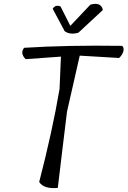

<svg xmlns="http://www.w3.org/2000/svg" viewBox="-20 -959 651 980"><path d="M291 -670 111 -657Q81 -687 103 -715Q321 -729 603 -725Q614 -717 610 -698.5Q606 -680 588 -663L387 -675L322 -389Q315 -328 298.5 -196Q282 -64 275 0Q204 7 180 -30Q247 -288 284 -505ZM505 -908 380 -792Q337 -780 310 -800L249 -914Q263 -937 289 -926L339 -827L441 -935Q496 -951 505 -908Z"/></svg>

Font: Tillana
Style: Regular
Weight: 400
Designer: Lipi Raval (Devanagari, Latin), Jonny Pinhorn (Latin)
Foundry: Indian Type Foundry
Version: Version 2.003;PS 1.0;hotconv 1.0.79;makeotf.lib2.5.61930; tt